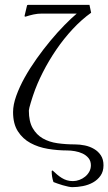

<svg xmlns="http://www.w3.org/2000/svg" viewBox="-20 -608 445 789"><path d="M354.5 -555.7Q315.4 -527.8 278.8 -488.5Q242.2 -449.2 211.2 -403.8Q180.2 -358.4 155.8 -310.3Q131.3 -262.2 116.2 -216.8Q114.7 -212.4 111.8 -203.4Q108.9 -194.3 106 -184.6Q103 -174.8 100.8 -166Q98.6 -157.2 98.6 -153.8Q98.6 -108.9 114.3 -81.5Q129.9 -54.2 155.8 -39.3Q181.6 -24.4 215.8 -19.5Q250 -14.6 287.6 -14.6Q308.1 -14.6 328.9 -10.3Q349.6 -5.9 366.7 4.2Q383.8 14.2 394.5 30.5Q405.3 46.9 405.3 71.3Q405.3 96.7 393.1 114Q380.9 131.3 362.1 141.8Q343.3 152.3 320.6 156.7Q297.9 161.1 276.9 161.1Q271 161.1 260.3 158.9Q249.5 156.7 238 153.3Q226.6 149.9 216.1 146.2Q205.6 142.6 199.7 140.1Q195.8 128.9 194.1 117.7Q192.4 106.4 192.4 94.7L194.8 92.8H196.3Q205.6 101.6 214.8 109.4Q224.1 117.2 233.9 123.3Q243.7 129.4 254.9 132.8Q266.1 136.2 279.8 136.2Q293 136.2 306.2 131.3Q319.3 126.5 329.8 117.9Q340.3 109.4 346.9 97.4Q353.5 85.4 353.5 71.3Q353.5 53.7 343.8 41.7Q334 29.8 319.3 22.9Q304.7 16.1 287.8 13.2Q271 10.3 256.8 10.3Q216.8 10.3 177 3.7Q137.2 -2.9 105.2 -20.3Q73.2 -37.6 53.5 -68.4Q33.7 -99.1 33.7 -147.5Q33.7 -177.7 46.9 -214.4Q60.1 -251 81.5 -289.6Q103 -328.1 130.6 -366.9Q158.2 -405.8 187.3 -440.7Q216.3 -475.6 244.6 -504.4Q272.9 -533.2 295.4 -552.2H151.9Q134.8 -552.2 117.9 -548.6Q101.1 -544.9 85 -539.6L81.5 -540L81.1 -543.5L91.3 -586.4L94.7 -587.9H347.7Z"/></svg>

Font: CAT Linz
Style: Regular
Weight: 400
Designer: Peter Wiegel
Foundry: Peter Wiegel
Version: Version 1.08